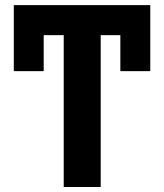

<svg xmlns="http://www.w3.org/2000/svg" viewBox="-20 -748 656 768"><path d="M581.1 -727.5V-463.4H461.4V-607.4H382.8V0H234.9V-607.4H154.8V-463.4H35.2V-727.5Z"/></svg>

Font: Inter Tight
Style: Bold
Weight: 700
Designer: Rasmus Andersson
Foundry: rsms
Version: Version 3.004; ttfautohint (v1.8.4.7-5d5b)